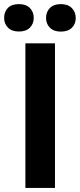

<svg xmlns="http://www.w3.org/2000/svg" viewBox="-76 -924 392 944"><path d="M48.8 0H194.3V-710.9H48.8ZM-55.7 -835.4Q-55.7 -807.6 -36.9 -788.3Q-18.1 -769 17.1 -769Q52.2 -769 71 -788.1Q89.8 -807.1 89.8 -835.9Q89.8 -865.7 70.8 -884.8Q51.8 -903.8 17.1 -903.8Q-18.6 -903.8 -37.1 -885Q-55.7 -866.2 -55.7 -835.4ZM150.4 -835Q150.4 -807.1 169.4 -787.8Q188.5 -768.6 223.1 -768.6Q258.8 -768.6 277.6 -787.6Q296.4 -806.6 296.4 -835Q296.4 -864.7 277.3 -884.3Q258.3 -903.8 223.1 -903.8Q188.5 -903.8 169.4 -884.8Q150.4 -865.7 150.4 -835Z"/></svg>

Font: Roboto Flex
Style: wght 700 wdth 25 opsz 34 GRAD 0.00 slnt 0.00 XTRA 468 XOPQ 96 YOPQ 79 YTLC 514 YTUC 712 YTAS 750 YTDE -203.00 YTFI 738
Weight: 700
Width: 1
Designer: Berlow after Robertson
Foundry: Google
Version: Version 3.100